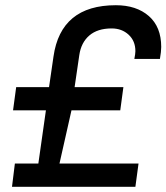

<svg xmlns="http://www.w3.org/2000/svg" viewBox="-20 -716 638 736"><path d="M598 -536Q598 -519 593 -490H495Q499 -510 499 -520Q499 -559 473 -583Q447 -607 408 -607Q354 -607 322.5 -580Q291 -553 284 -505L266 -382H453L441 -293H254L208 -89H511L499 0H26L37 -89H127L156 -293H30L42 -382H168L185 -499Q213 -696 424 -696Q503 -696 550.5 -654.5Q598 -613 598 -536Z"/></svg>

Font: Chivo
Style: Italic
Weight: 400
Italic angle: -8.05°
Designer: Hector Gatti
Foundry: Omnibus-Type
Version: Version 1.007